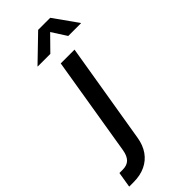

<svg xmlns="http://www.w3.org/2000/svg" viewBox="-401 -789 1039 1039"><g transform="rotate(-45 118.5 -270.0)"><path d="M107.9 -529.3H213.4L117.2 50.3Q109.4 98.1 85.4 132.6Q61.5 167 22.7 185.5Q-16.1 204.1 -67.9 204.1H-101.6L-86.9 114.7H-62.5Q-28.8 114.7 -10.7 96.9Q7.3 79.1 13.7 42.5ZM104.5 -605.5H8.3V-607.4L149.9 -744.1H242.2L339.4 -607.4L338.9 -605.5H241.7L187.5 -689.9Z"/></g></svg>

Font: Inter 24pt Medium
Style: Italic
Weight: 500
Italic angle: -9.3988°
Designer: Rasmus Andersson
Foundry: rsms
Version: Version 4.001;git-66647c0bb